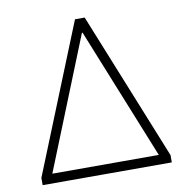

<svg xmlns="http://www.w3.org/2000/svg" viewBox="-79 -782 835 858"><g transform="rotate(-10 338.5 -352.5)"><path d="M46 0V-33L317 -705H361L632 -33V0ZM337 -640 85 -12V-43H592L593 -12L340 -640Z"/></g></svg>

Font: Nunito Sans 10pt ExtraLight
Style: Regular
Weight: 250
Designer: Vernon Adams
Foundry: Vernon Adams
Version: Version 3.101;gftools[0.9.27]